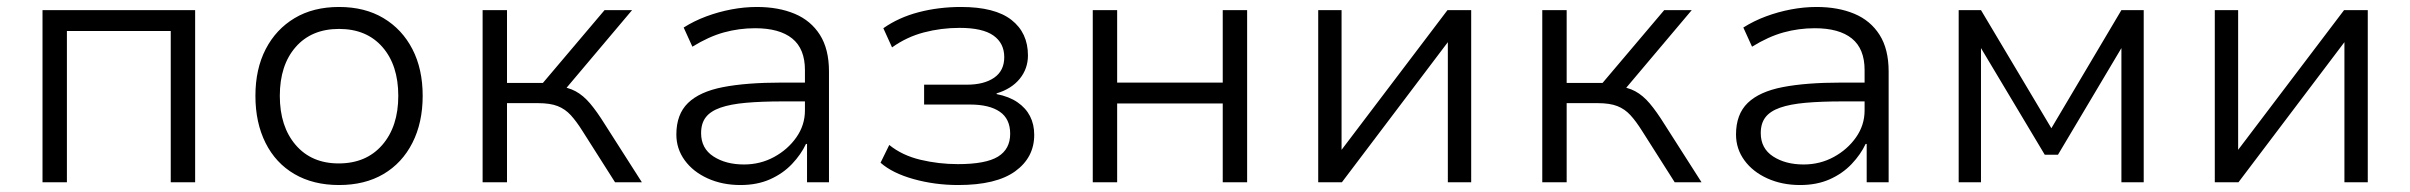

<svg xmlns="http://www.w3.org/2000/svg" viewBox="-20 -523 6917 551"><path d="M102 0V-494H540V0H470V-434H172V0Z M953 8Q879 8 825 -23.5Q771 -55 742 -113Q713 -171 713 -248Q713 -325 742.5 -382Q772 -439 825.5 -471Q879 -503 953 -503Q1027 -503 1080.5 -471Q1134 -439 1163.5 -382Q1193 -325 1193 -248Q1193 -171 1163.5 -113Q1134 -55 1080.5 -23.5Q1027 8 953 8ZM952 -54Q1031 -54 1077 -107Q1123 -160 1123 -248Q1123 -336 1077.5 -388Q1032 -440 953 -440Q874 -440 828.5 -388Q783 -336 783 -248Q783 -160 828.5 -107Q874 -54 952 -54Z M1365 0V-494H1435V-285H1538L1715 -494H1794L1594 -257L1578 -276Q1610 -273 1632 -261Q1654 -249 1673.5 -226Q1693 -203 1716 -166L1822 0H1745L1651 -148Q1634 -175 1618 -192.5Q1602 -210 1580.5 -218.5Q1559 -227 1524 -227H1435V0Z M2105 8Q2053 8 2011 -11Q1969 -30 1945 -63Q1921 -96 1921 -137Q1921 -195 1954.5 -227.5Q1988 -260 2055 -273Q2122 -286 2223 -286H2303V-232H2227Q2165 -232 2120.5 -228Q2076 -224 2047.5 -214Q2019 -204 2005.5 -186.5Q1992 -169 1992 -141Q1992 -97 2027.5 -74Q2063 -51 2115 -51Q2162 -51 2201.5 -72.5Q2241 -94 2265.5 -129Q2290 -164 2290 -206V-322Q2290 -383 2253.5 -412.5Q2217 -442 2147 -442Q2101 -442 2057.5 -430Q2014 -418 1967 -389L1942 -444Q1972 -463 2007 -476Q2042 -489 2079 -496Q2116 -503 2152 -503Q2214 -503 2260.5 -483.5Q2307 -464 2333 -423Q2359 -382 2359 -318V0H2296V-110H2293Q2279 -80 2253 -52.5Q2227 -25 2190 -8.5Q2153 8 2105 8Z M2730 8Q2663 8 2602 -9Q2541 -26 2507 -56L2532 -107Q2569 -77 2621.5 -64.5Q2674 -52 2729 -52Q2809 -52 2844 -73.5Q2879 -95 2879 -139Q2879 -182 2849 -202.5Q2819 -223 2764 -223H2632V-280H2755Q2804 -280 2833 -300Q2862 -320 2862 -359Q2862 -399 2831 -421Q2800 -443 2734 -443Q2681 -443 2631.5 -430Q2582 -417 2540 -387L2515 -442Q2559 -473 2616.5 -488Q2674 -503 2738 -503Q2835 -503 2882.5 -466Q2930 -429 2930 -364Q2930 -326 2906.5 -297Q2883 -268 2840 -255V-253Q2876 -246 2900 -229.5Q2924 -213 2936 -189.5Q2948 -166 2948 -136Q2948 -71 2893.5 -31.5Q2839 8 2730 8Z M3116 0V-494H3186V-286H3489V-494H3559V0H3489V-226H3186V0Z M3763 0V-494H3830V-93L4134 -494H4202V0H4135V-402L3831 0Z M4406 0V-494H4476V-285H4579L4756 -494H4835L4635 -257L4619 -276Q4651 -273 4673 -261Q4695 -249 4714.5 -226Q4734 -203 4757 -166L4863 0H4786L4692 -148Q4675 -175 4659 -192.5Q4643 -210 4621.5 -218.5Q4600 -227 4565 -227H4476V0Z M5146 8Q5094 8 5052 -11Q5010 -30 4986 -63Q4962 -96 4962 -137Q4962 -195 4995.5 -227.5Q5029 -260 5096 -273Q5163 -286 5264 -286H5344V-232H5268Q5206 -232 5161.5 -228Q5117 -224 5088.5 -214Q5060 -204 5046.5 -186.5Q5033 -169 5033 -141Q5033 -97 5068.5 -74Q5104 -51 5156 -51Q5203 -51 5242.5 -72.5Q5282 -94 5306.5 -129Q5331 -164 5331 -206V-322Q5331 -383 5294.5 -412.5Q5258 -442 5188 -442Q5142 -442 5098.5 -430Q5055 -418 5008 -389L4983 -444Q5013 -463 5048 -476Q5083 -489 5120 -496Q5157 -503 5193 -503Q5255 -503 5301.5 -483.5Q5348 -464 5374 -423Q5400 -382 5400 -318V0H5337V-110H5334Q5320 -80 5294 -52.5Q5268 -25 5231 -8.5Q5194 8 5146 8Z M5601 0V-494H5665L5867 -155L6068 -494H6132V0H6068V-385L5886 -79H5848L5665 -385V0Z M6336 0V-494H6403V-93L6707 -494H6775V0H6708V-402L6404 0Z"/></svg>

Font: Nunito Sans 7pt Light
Style: Regular
Weight: 300
Designer: Vernon Adams
Foundry: Vernon Adams
Version: Version 3.101;gftools[0.9.27]